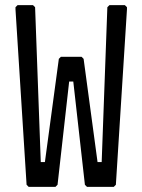

<svg xmlns="http://www.w3.org/2000/svg" viewBox="-20 -724 552 744"><path d="M91 0 83 -8 40 -688V-696L48 -704H108L116 -696L138 -96H154L208 -496L216 -504H296L304 -496L358 -96H374L396 -696L404 -704H464L472 -696V-688L429 -8L421 0H317L309 -8L264 -408H248L203 -8L195 0Z"/></svg>

Font: Hasubi Mono
Style: Regular
Weight: 400
Designer: Eli Heuer
Foundry: Eli Heuer
Version: Version 1.000